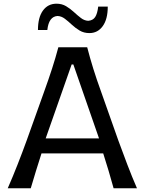

<svg xmlns="http://www.w3.org/2000/svg" viewBox="-20 -1010 778 1030"><path d="M21.5 0Q48.3 -61 74.7 -128.4Q101.1 -195.8 123 -256.3L215.8 -515.6Q241.2 -585.9 259.5 -642.6Q277.8 -699.2 293 -756.3H447.8Q462.9 -697.8 480.5 -641.4Q498 -585 523.4 -515.1L615.2 -255.4Q637.7 -193.4 663.1 -127Q688.5 -60.5 714.8 0H589.4Q577.1 -45.4 562.7 -93.3Q548.3 -141.1 533.7 -187H202.6Q187.5 -140.6 172.9 -92.8Q158.2 -44.9 145 0ZM511.2 -267.6 373.5 -664.1H364.3L225.1 -267.6ZM459.5 -832.5Q430.2 -832.5 407.5 -845.9Q384.8 -859.4 365.5 -877.4Q346.2 -895.5 327.9 -909.4Q309.6 -923.3 288.6 -924.3Q241.7 -921.4 233.9 -849.1H183.6Q183.6 -916.5 210.4 -953.4Q237.3 -990.2 283.2 -990.2Q312 -990.2 334.5 -976.8Q356.9 -963.4 376.5 -945.3Q396 -927.2 414.3 -913.3Q432.6 -899.4 453.1 -898.4Q478.5 -900.4 490.5 -918.5Q502.4 -936.5 506.8 -974.6H558.1Q558.1 -907.2 531.2 -869.9Q504.4 -832.5 459.5 -832.5Z"/></svg>

Font: Pinar-DS2-FD Medium
Style: Regular
Weight: 500
Designer: Amin Abedi
Version: Version 3.000